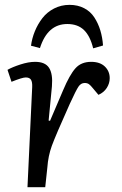

<svg xmlns="http://www.w3.org/2000/svg" viewBox="-20 -778 506 798"><path d="M269 -757.8Q303.2 -757.8 329.8 -743.9Q356.4 -730 372.3 -705.3Q388.2 -680.7 397 -651.6Q405.8 -622.6 408.2 -588.9L367.2 -577.1Q355 -627.9 329.1 -653.1Q303.2 -678.2 259.8 -678.2Q177.7 -678.2 146 -578.1L108.9 -587.9Q112.8 -618.7 124.8 -647.9Q136.7 -677.2 156 -702.4Q175.3 -727.5 204.8 -742.7Q234.4 -757.8 269 -757.8ZM113.8 -416Q114.7 -437.5 108.6 -446.8Q102.5 -456.1 86.9 -456.1Q72.8 -456.1 27.8 -438L11.2 -487.8Q30.8 -499 64.7 -510Q98.6 -521 126 -521Q168 -521 184.1 -495.8Q200.2 -470.7 195.8 -418.9L182.1 -276.9L188 -275.9L242.2 -402.8Q269.5 -467.3 293.5 -494.1Q317.4 -521 358.9 -521Q395.5 -521 415.8 -501.5Q436 -481.9 436 -453.1Q436 -431.6 423.8 -412.6Q411.6 -393.6 389.2 -383.8L366.2 -411.1Q356.9 -422.9 349.9 -428Q342.8 -433.1 332 -433.1Q316.4 -433.1 306.2 -418Q295.9 -402.8 270 -346.2Q210.4 -213.4 195.3 -171.6Q180.2 -129.9 176.8 -82L168 0H94.2Z"/></svg>

Font: Literata Book
Style: Italic
Weight: 400
Italic angle: -3°
Designer: Latin by Veronika Burian and Jose Scaglione. Greek by Irene Vlachou. Cyrillic by Vera Evstafieva
Foundry: TypeTogether
Version: Version 1.003;PS 001.003;hotconv 1.0.88;makeotf.lib2.5.64775